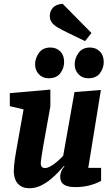

<svg xmlns="http://www.w3.org/2000/svg" viewBox="-20 -985 595 1018"><path d="M137 13Q105 13 86.5 -0.5Q68 -14 60.5 -35Q53 -56 53 -78Q53 -90 55 -110Q57 -130 60 -150Q63 -170 65 -180L105 -405L32 -422V-491L247 -510V-421L207 -198Q206 -189 203 -172Q200 -155 198 -139.5Q196 -124 196 -118Q196 -107 201.5 -100.5Q207 -94 219 -94Q232 -94 250 -104.5Q268 -115 285.5 -130.5Q303 -146 315 -159L375 -497L515 -508L448 -95H516V-26Q489 -11 454.5 -2Q420 7 379 7Q338 7 318.5 -6.5Q299 -20 299 -50Q299 -58 303.5 -72.5Q308 -87 322 -103L319 -105Q309 -93 290.5 -73.5Q272 -54 248 -34Q224 -14 195.5 -0.5Q167 13 137 13ZM448 -570Q416 -570 396 -591.5Q376 -613 376 -644Q376 -676 396.5 -704.5Q417 -733 457 -733Q488 -733 509 -712.5Q530 -692 530 -656Q530 -624 510 -597Q490 -570 448 -570ZM238 -570Q206 -570 186 -591.5Q166 -613 166 -644Q166 -676 186.5 -704.5Q207 -733 247 -733Q279 -733 299.5 -712.5Q320 -692 320 -656Q320 -624 300 -597Q280 -570 238 -570ZM431 -767 340 -811Q309 -826 287.5 -838.5Q266 -851 255 -865.5Q244 -880 244 -901Q244 -925 260 -943.5Q276 -962 312 -965L465 -810Z"/></svg>

Font: Faustina Light ExtraBold
Style: Italic
Weight: 800
Italic angle: -8°
Version: Version 1.200